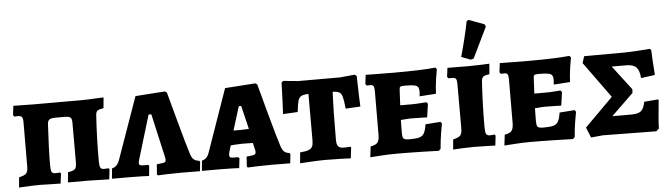

<svg xmlns="http://www.w3.org/2000/svg" viewBox="-49 -985 4161 1191"><g transform="rotate(-5 2032.0 -390.0)"><path d="M33 -58Q68 -66 78.5 -78Q89 -90 89 -122L90 -397Q90 -420 83.5 -428.5Q77 -437 60 -437L36 -436L29 -446L36 -503Q118 -501 162 -501H465Q495 -501 563 -505Q586 -505 598 -506L592 -440Q562 -435 553 -427.5Q544 -420 543 -398Q534 -262 534 -117Q534 -86 539.5 -75Q545 -64 562 -64Q580 -64 590 -66L596 -59L589 3L540 2L458 0H332L338 -63Q372 -68 382 -78.5Q392 -89 392 -120V-368Q392 -392 382.5 -399.5Q373 -407 347 -407H293Q264 -407 252.5 -399.5Q241 -392 240 -369Q231 -215 231 -117Q231 -85 236.5 -74.5Q242 -64 259 -64Q276 -64 288 -66L294 -59L286 3L236 2L156 0Q114 0 27 5Z M886 -1 891 -64Q920 -67 930.5 -69Q941 -71 944.5 -75Q948 -79 948 -90Q948 -95 945 -107L884 -376H867L784 -101Q780 -83 780 -82Q780 -72 786 -68.5Q792 -65 811 -65H838L843 -58L837 4Q825 3 789 2Q753 1 712 1H606L612 -63Q643 -69 658 -107L796 -497L980 -510L992 -502Q1005 -455 1043 -314.5Q1081 -174 1100 -115Q1107 -89 1119.5 -77Q1132 -65 1155 -63L1160 -56L1154 2L1043 1Q996 1 950.5 2.5Q905 4 892 5Z M1446 -1 1450 -63Q1479 -66 1490 -68Q1501 -70 1504.5 -74.5Q1508 -79 1508 -89Q1508 -93 1507 -97.5Q1506 -102 1505 -106L1496 -144Q1474 -145 1428 -145Q1414 -145 1384 -143Q1366 -141 1358 -141L1346 -101Q1343 -88 1343 -82Q1343 -71 1348.5 -67.5Q1354 -64 1372 -64H1398L1405 -57L1398 4Q1386 3 1350 2Q1314 1 1272 1H1166L1172 -62Q1188 -66 1199 -76.5Q1210 -87 1217 -107L1354 -498L1544 -511L1555 -503Q1567 -456 1605.5 -315.5Q1644 -175 1663 -115Q1671 -88 1683 -76Q1695 -64 1717 -62L1722 -55L1716 2L1604 1Q1557 1 1511 2.5Q1465 4 1452 5ZM1430 -231Q1447 -231 1479 -233L1444 -379H1429L1383 -231Z M1783 -60Q1819 -63 1836 -69.5Q1853 -76 1859.5 -89.5Q1866 -103 1866 -130V-417Q1836 -416 1821.5 -408.5Q1807 -401 1801 -380Q1795 -359 1790 -311L1698 -306Q1699 -324 1702 -385.5Q1705 -447 1706 -501L1716 -511L1810 -502H2069L2163 -511L2174 -501Q2175 -446 2177 -387Q2179 -328 2180 -311L2088 -306Q2083 -358 2077 -379.5Q2071 -401 2058.5 -408.5Q2046 -416 2017 -417Q2011 -303 2011 -119Q2011 -90 2020.5 -78Q2030 -66 2055 -66Q2070 -66 2081.5 -67Q2093 -68 2097 -68L2101 -64L2093 4Q2074 3 2026 1.5Q1978 0 1934 0Q1902 0 1848 3Q1794 6 1777 7Z M2222 -59Q2254 -64 2265.5 -78.5Q2277 -93 2277 -127L2278 -396Q2278 -421 2273 -429.5Q2268 -438 2254 -438L2231 -437L2223 -447L2230 -504Q2248 -504 2299.5 -503Q2351 -502 2409 -502Q2578 -502 2664 -511L2673 -501Q2670 -488 2663 -441.5Q2656 -395 2654 -349L2552 -342Q2552 -345 2553 -354Q2554 -363 2554 -372Q2554 -391 2547.5 -400Q2541 -409 2523 -412.5Q2505 -416 2466 -416Q2444 -416 2438 -412Q2432 -408 2432 -394L2427 -297H2498Q2523 -297 2551 -299Q2579 -301 2590 -302L2599 -292L2587 -208Q2577 -208 2547.5 -209Q2518 -210 2486 -210Q2468 -210 2449 -208Q2430 -206 2423 -206Q2422 -172 2422 -129Q2422 -107 2425 -98Q2428 -89 2437 -85.5Q2446 -82 2466 -82Q2508 -82 2528 -88Q2548 -94 2557.5 -111Q2567 -128 2573 -166L2667 -173L2675 -162Q2672 -149 2664.5 -103Q2657 -57 2653 -6L2641 5Q2617 4 2535 2Q2453 0 2379 0Q2328 0 2278 3.5Q2228 7 2214 8Z M2736 -58Q2770 -65 2781 -77.5Q2792 -90 2792 -122V-398Q2792 -422 2786 -430Q2780 -438 2763 -438H2739L2732 -447L2739 -503L2866 -502Q2902 -502 2943 -503.5Q2984 -505 3000 -506L2995 -441Q2965 -437 2956 -429.5Q2947 -422 2945 -400Q2936 -260 2936 -117Q2936 -85 2942 -74Q2948 -63 2965 -63Q2976 -63 2984 -64Q2992 -65 2994 -66L3000 -58L2993 3Q2977 3 2936 1.5Q2895 0 2859 0Q2828 0 2785.5 2Q2743 4 2730 5ZM2830 -563Q2863 -680 2883 -781L2895 -788L2992 -752L2999 -738L2906 -546L2887 -541Z M3057 -59Q3089 -64 3100.5 -78.5Q3112 -93 3112 -127L3113 -396Q3113 -421 3108 -429.5Q3103 -438 3089 -438L3066 -437L3058 -447L3065 -504Q3083 -504 3134.5 -503Q3186 -502 3244 -502Q3413 -502 3499 -511L3508 -501Q3505 -488 3498 -441.5Q3491 -395 3489 -349L3387 -342Q3387 -345 3388 -354Q3389 -363 3389 -372Q3389 -391 3382.5 -400Q3376 -409 3358 -412.5Q3340 -416 3301 -416Q3279 -416 3273 -412Q3267 -408 3267 -394L3262 -297H3333Q3358 -297 3386 -299Q3414 -301 3425 -302L3434 -292L3422 -208Q3412 -208 3382.5 -209Q3353 -210 3321 -210Q3303 -210 3284 -208Q3265 -206 3258 -206Q3257 -172 3257 -129Q3257 -107 3260 -98Q3263 -89 3272 -85.5Q3281 -82 3301 -82Q3343 -82 3363 -88Q3383 -94 3392.5 -111Q3402 -128 3408 -166L3502 -173L3510 -162Q3507 -149 3499.5 -103Q3492 -57 3488 -6L3476 5Q3452 4 3370 2Q3288 0 3214 0Q3163 0 3113 3.5Q3063 7 3049 8Z M3563 -59 3739 -235 3577 -459 3590 -501 3850 -502Q3919 -504 4000 -511L4008 -503Q4009 -461 4017 -347L3930 -335Q3927 -382 3908 -402Q3889 -422 3847 -422H3755L3870 -271L3869 -248L3732 -115H3853Q3894 -115 3911.5 -130.5Q3929 -146 3937 -187L4023 -194L4027 -189Q4013 -57 4013 -14L3996 2L3663 -2L3589 5Z"/></g></svg>

Font: Alegreya SC ExtraBold
Style: Regular
Weight: 800
Designer: Juan Pablo del Peral
Foundry: Huerta Tipografica
Version: Version 2.007; ttfautohint (v1.6)